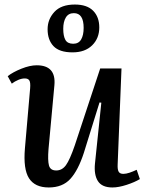

<svg xmlns="http://www.w3.org/2000/svg" viewBox="-20 -813 646 847"><path d="M14 -477Q37 -495 74.5 -510Q112 -525 142 -525Q228 -525 220 -437L194 -155Q190 -105 196 -83Q202 -61 228 -61Q254 -61 271 -84.5Q288 -108 310 -172L422 -511H516L499 -87Q498 -65 503.5 -55.5Q509 -46 524 -46Q536 -46 551 -51Q566 -56 583 -64L597 -23Q574 -9 538.5 2.5Q503 14 476 14Q430 14 412 -14Q394 -42 399 -92L427 -360L419 -361L350 -139Q325 -62 290.5 -24Q256 14 195 14Q134 14 108 -26.5Q82 -67 90 -159L113 -424Q115 -449 109.5 -458Q104 -467 89 -467Q76 -467 60.5 -460.5Q45 -454 32 -444ZM300 -582Q242 -582 216 -609.5Q190 -637 190 -684Q190 -728 220 -760.5Q250 -793 310 -793Q364 -793 391 -765.5Q418 -738 418 -692Q418 -644 386.5 -613Q355 -582 300 -582ZM303 -620Q327 -620 338 -639Q349 -658 349 -690Q349 -755 306 -755Q282 -755 270.5 -736Q259 -717 259 -686Q259 -654 268.5 -637Q278 -620 303 -620Z"/></svg>

Font: Literata 36pt Medium
Style: Italic
Weight: 500
Italic angle: -2°
Designer: Latin by Veronika Burian and Jose Scaglione. Greek by Irene Vlachou. Cyrillic by Vera Evstafieva
Foundry: TypeTogether
Version: Version 3.002